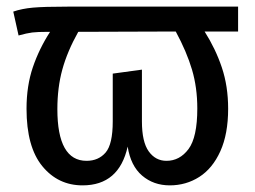

<svg xmlns="http://www.w3.org/2000/svg" viewBox="-20 -547 768 579"><path d="M698 -452H597Q630 -400 649 -343.5Q668 -287 668 -219Q668 -143 644.5 -91Q621 -39 581 -13.5Q541 12 492 12Q443 12 408.5 -17.5Q374 -47 365 -105Q339 12 229 12Q155 12 107.5 -46Q60 -104 60 -219Q60 -288 79 -344Q98 -400 131 -451H125Q93 -451 77 -449Q61 -447 36 -440L20 -512Q46 -521 79.5 -524Q113 -527 183 -527H698ZM510 -452 216 -451Q183 -392 168 -337.5Q153 -283 153 -218Q153 -62 241 -62Q277 -62 298.5 -87Q320 -112 320 -181V-325L408 -337V-181Q408 -119 428.5 -90.5Q449 -62 482 -62Q522 -62 548.5 -97.5Q575 -133 575 -220Q575 -283 559 -337Q543 -391 510 -452Z"/></svg>

Font: Fira Sans
Style: Regular
Weight: 400
Designer: bBox Type GmbH & Carrois Corporate GbR & Edenspiekermann AG
Foundry: bBox Type GmbH & Carrois Corporate GbR & Edenspiekermann AG
Version: Version 4.301